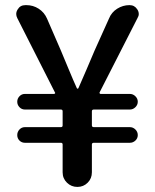

<svg xmlns="http://www.w3.org/2000/svg" viewBox="-20 -736 609 756"><path d="M226.6 -57.6V-167Q226.6 -173.8 219.7 -173.8H78.1Q65.4 -173.8 56.6 -182.6Q47.9 -191.4 47.9 -204.1Q47.9 -216.8 56.6 -226.1Q65.4 -235.4 78.1 -235.4H219.7Q226.6 -235.4 226.6 -242.2V-297.9Q226.6 -304.7 219.7 -304.7H78.1Q65.4 -304.7 56.6 -314Q47.9 -323.2 47.9 -335.4Q47.9 -347.7 56.6 -356.9Q65.4 -366.2 78.1 -366.2H192.4Q195.3 -366.2 196.8 -368.2Q198.2 -370.1 196.3 -372.1L47.9 -665Q43.9 -672.9 43.9 -680.7Q43.9 -690.4 49.8 -699.2Q59.6 -715.8 80.1 -715.8H84Q110.4 -715.8 132.3 -701.7Q154.3 -687.5 165 -663.1L219.7 -537.1Q229.5 -513.7 250 -464.4Q270.5 -415 282.2 -389.6Q283.2 -386.7 285.6 -386.7Q288.1 -386.7 289.1 -389.6Q298.8 -412.1 320.3 -461.4Q341.8 -510.7 352.5 -537.1L409.2 -663.1Q418.9 -687.5 441.4 -701.7Q463.9 -715.8 489.3 -715.8H490.2Q509.8 -715.8 520.5 -699.2Q526.4 -690.4 526.4 -680.7Q526.4 -672.9 521.5 -665L372.1 -372.1Q371.1 -370.1 372.6 -368.2Q374 -366.2 376 -366.2H491.2Q503.9 -366.2 513.2 -356.9Q522.5 -347.7 522.5 -335.4Q522.5 -323.2 513.2 -314Q503.9 -304.7 491.2 -304.7H349.6Q341.8 -304.7 341.8 -297.9V-242.2Q341.8 -235.4 349.6 -235.4H491.2Q503.9 -235.4 513.2 -226.1Q522.5 -216.8 522.5 -204.1Q522.5 -191.4 513.2 -182.6Q503.9 -173.8 491.2 -173.8H349.6Q341.8 -173.8 341.8 -167V-57.6Q341.8 -33.2 325.2 -16.6Q308.6 0 284.7 0Q260.7 0 243.7 -16.6Q226.6 -33.2 226.6 -57.6Z"/></svg>

Font: Gen Jyuu Gothic P Medium
Style: Regular
Weight: 500
Designer: [Source Han Sans]
Ryoko NISHIZUKA  (kana & ideographs); Paul D. Hunt (Latin, Greek & Cyrillic); Wenlong ZHANG  (bopomofo
Version: Version 1.002.20150607